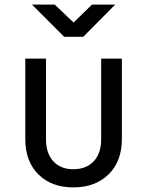

<svg xmlns="http://www.w3.org/2000/svg" viewBox="-20 -805 640 835"><path d="M299 10Q204 10 147 -46.5Q90 -103 90 -200V-550H180V-200Q180 -138 212 -103.5Q244 -69 299 -69Q355 -69 387.5 -103.5Q420 -138 420 -200V-550H510V-200Q510 -103 452 -46.5Q394 10 299 10ZM259 -645 119 -785H218L300 -707L380 -785H481L342 -645Z"/></svg>

Font: JetBrainsMono NF
Style: Regular
Weight: 400
Designer: Philipp Nurullin, Konstantin Bulenkov
Foundry: JetBrains
Version: Version 2.251; ttfautohint (v1.8.3);Nerd Fonts 2.2.2